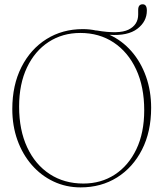

<svg xmlns="http://www.w3.org/2000/svg" viewBox="-20 -842 744 874"><path d="M357 -709.5Q388.5 -709.5 418 -703L418.5 -703.5Q521.5 -685.5 565.2 -707.2Q609 -729 609 -776V-797Q609 -822.5 629.5 -822.5Q648.5 -822.5 648.5 -794Q648.5 -744 605.2 -711Q562 -678 478.5 -683.5Q535.5 -657.5 578.2 -608.8Q621 -560 644.5 -494Q668 -428 668 -351Q668 -242.5 626.5 -161Q585 -79.5 512.8 -34.2Q440.5 11 347 11Q280.5 11 223.8 -15.8Q167 -42.5 124.8 -91Q82.5 -139.5 59.2 -204.5Q36 -269.5 36 -345.5Q36 -454.5 77.5 -536.5Q119 -618.5 191.5 -664Q264 -709.5 357 -709.5ZM636.5 -340Q636.5 -447 599.8 -526Q563 -605 497.5 -648.5Q432 -692 345.5 -692Q264.5 -692 201.5 -651Q138.5 -610 102.8 -534.8Q67 -459.5 67 -356.5Q67 -250 103.8 -171.2Q140.5 -92.5 206.5 -49.5Q272.5 -6.5 359.5 -6.5Q440 -6.5 502.5 -47.2Q565 -88 600.8 -162.8Q636.5 -237.5 636.5 -340Z"/></svg>

Font: Fraunces 144pt Soft Thin
Style: Regular
Weight: 100
Version: Version 1.000;[0bf87f6ff]